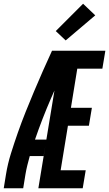

<svg xmlns="http://www.w3.org/2000/svg" viewBox="-37 -1006 583 1026"><path d="M-17 0 -5 -74Q4 -130 21.5 -186Q39 -242 58.5 -297.5Q78 -353 100 -408Q122 -463 145 -517.5Q168 -572 192 -626.5Q216 -681 241 -735H289L286 -717L334 -698Q283 -590 235.5 -480.5Q188 -371 150 -260H211L196 -172H122Q115 -147 109 -122.5Q103 -98 99 -74L87 0ZM168 0 289 -735H526L510 -639H376L342 -430H454L438 -334H326L287 -96H421L405 0ZM314 -790 261 -840 407 -986 472 -924Z"/></svg>

Font: Iosevka Curly
Style: Bold Italic
Weight: 700
Italic angle: -9°
Monospace: yes
Designer: Belleve Invis
Foundry: Belleve Invis
Version: Version 22.1.2; ttfautohint (v1.8.4)